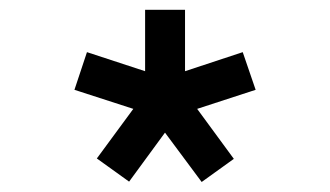

<svg xmlns="http://www.w3.org/2000/svg" viewBox="-20 -689 672 391"><path d="M242.9 -319.1 177.2 -366.3 251.5 -467.3 131.6 -506.1 157.1 -582.8 275.5 -544V-669.1H356.8V-544L474.3 -582.8L500.6 -506.1L381.5 -467.3L456.2 -365.5L390.7 -318.4L316 -418.9Z"/></svg>

Font: Atkinson Hyperlegible Mono ExtraLight
Style: Regular
Weight: 200
Monospace: yes
Designer: Elliott Scott, Megan Eiswerth, Linus Boman, Theodore Petrosky, Letters from Sweden
Foundry: Applied Design Works, Letters from Sweden
Version: Version 2.001